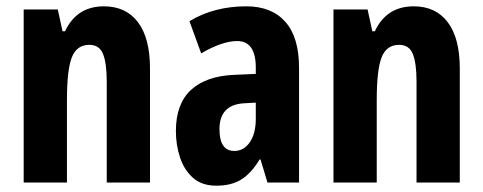

<svg xmlns="http://www.w3.org/2000/svg" viewBox="-20 -578 1530 608"><path d="M309 -558Q379 -558 417 -507.5Q455 -457 455 -361V0H318V-320Q318 -377 306.5 -406.5Q295 -436 263 -436Q223 -436 207.5 -396.5Q192 -357 192 -261V0H55V-548H163L178 -479H186Q223 -558 309 -558Z M760 -558Q840 -558 883.5 -509Q927 -460 927 -363V0H827L805 -73H802Q777 -31 745.5 -10.5Q714 10 665 10Q619 10 591 -15Q563 -40 550 -79.5Q537 -119 537 -163Q537 -249 584.5 -293Q632 -337 721 -341L790 -344V-364Q790 -448 731 -448Q684 -448 617 -409L580 -511Q658 -558 760 -558ZM754 -251Q675 -247 675 -169Q675 -100 722 -100Q752 -100 771 -127.5Q790 -155 790 -202V-253Z M1290 -558Q1360 -558 1398 -507.5Q1436 -457 1436 -361V0H1299V-320Q1299 -377 1287.5 -406.5Q1276 -436 1244 -436Q1204 -436 1188.5 -396.5Q1173 -357 1173 -261V0H1036V-548H1144L1159 -479H1167Q1204 -558 1290 -558Z"/></svg>

Font: Noto Sans Bengali ExtraCondensed
Style: Bold
Weight: 700
Width: 2
Designer: Joana Ranito - Universal Thirst; Jelle Bosma - Monotype Design Team
Foundry: Universal Thirst ehf.
Version: Version 3.000; ttfautohint (v1.8.4.7-5d5b)